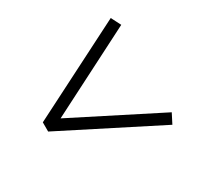

<svg xmlns="http://www.w3.org/2000/svg" viewBox="-109 -688 766 740"><g transform="rotate(-30 273.5 -318.5)"><path d="M34.2 -338.9 461.9 -556.2 483.9 -513.2 101.1 -317.9 483.9 -124 461.9 -81.1 34.2 -297.9Z"/></g></svg>

Font: Simonetta
Style: Regular
Weight: 400
Designer: Gayaneh Bagdasaryan
Foundry: BrownFox
Version: Version 1.001